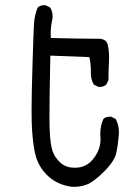

<svg xmlns="http://www.w3.org/2000/svg" viewBox="-20 -727 540 745"><path d="M362.3 -576.7H340.8Q294.9 -576.7 177.2 -579.6Q176.8 -590.8 176.8 -597.7Q176.8 -626 183.1 -651.4Q184.1 -657.2 184.1 -663.1Q184.1 -682.6 174.8 -697.8L157.2 -706.5Q154.8 -707 152.3 -707Q136.7 -707 126.5 -698.2Q113.8 -668.5 111.8 -634.3Q109.9 -599.6 106.2 -478.3Q102.5 -356.9 102.5 -300.8Q102.5 -244.6 105 -213.4Q109.9 -150.4 120.1 -116.7Q132.8 -77.6 161.6 -48.3Q180.2 -30.3 201.2 -19.5Q228 -6.3 257.3 -2.4Q262.2 -2 270 -2Q277.8 -2 290.5 -3.9Q303.2 -5.9 316.4 -10.7Q344.2 -21.5 384.5 -62Q424.8 -102.5 431.2 -133.8Q438 -165.5 440.9 -202.6Q441.4 -208 441.4 -213.9Q441.4 -242.2 429.2 -265.1L412.1 -273.9Q409.2 -274.4 406.2 -274.4Q403.3 -274.4 398.9 -273.4Q389.2 -272.5 381.3 -265.6Q369.1 -239.3 369.1 -208L370.1 -187Q370.1 -149.9 347.2 -117.7Q321.8 -80.6 281.7 -76.7Q274.9 -76.2 269 -76.2Q237.8 -76.2 217.3 -93.3Q193.4 -113.8 184.6 -139.2Q175.3 -164.1 172.9 -221.7Q171.9 -240.7 171.9 -269Q171.9 -354.5 175.3 -511.2L326.7 -505.4Q332.5 -479.5 332.5 -455.1V-443.4Q332.5 -419.4 343.8 -398.9L361.3 -390.1Q363.8 -389.6 366.2 -389.6Q381.8 -389.6 392.1 -398.4L400.9 -416Q400.9 -452.6 402.8 -487.8Q403.3 -495.6 403.3 -503.4Q403.3 -528.8 398.4 -551.3Q396.5 -561.5 390.6 -567.4Q381.3 -576.7 362.3 -576.7Z"/></svg>

Font: Bakudai
Style: Light
Weight: 300
Version: Version 1.48